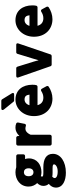

<svg xmlns="http://www.w3.org/2000/svg" viewBox="933 -1717 1026 2932"><g transform="rotate(-90 1446.0 -251.0)"><path d="M193 72C193 60 198 48 213 34C231 37 250 39 273 39H340C397 39 402 48 402 63C402 82 369 117 294 117C217 117 193 92 193 72ZM47 89C47 198 157 242 276 242C441 242 563 162 563 44C563 -61 479 -102 358 -102H271C213 -102 216 -114 216 -122C216 -132 218 -135 222 -140C242 -134 263 -131 282 -131C395 -131 493 -198 493 -323C493 -344 490 -362 483 -381H530C541 -381 555 -391 555 -406V-491C555 -502 545 -516 530 -516H358C337 -523 310 -528 282 -528C169 -528 63 -457 63 -327C63 -272 86 -227 116 -196C94 -174 73 -141 73 -102C73 -68 85 -40 104 -19C69 10 47 46 47 89ZM282 -253C249 -253 221 -275 221 -327C221 -377 248 -399 282 -399C315 -399 342 -377 342 -327C342 -275 314 -253 282 -253Z M689 0C689 11 699 25 714 25H829C840 25 854 15 854 0V-295C881 -358 919 -376 945 -376C964 -376 973 -374 989 -369C1009 -363 1019 -377 1021 -388L1041 -488C1043 -498 1038 -511 1027 -516C1008 -525 987 -528 960 -528C915 -528 872 -506 836 -468L834 -493C833 -505 822 -516 809 -516H714C703 -516 689 -506 689 -491Z M1139 -245C1139 -70 1257 37 1406 37C1474 37 1538 13 1588 -20C1598 -27 1602 -42 1596 -53L1557 -125C1549 -140 1533 -141 1522 -134C1489 -113 1458 -102 1421 -102C1362 -102 1322 -132 1306 -191H1588C1598 -191 1609 -199 1612 -210C1616 -225 1618 -246 1618 -270C1618 -416 1539 -528 1390 -528C1260 -528 1139 -417 1139 -245ZM1305 -314C1320 -365 1355 -389 1393 -389C1438 -389 1461 -367 1467 -314ZM1359 -557C1364 -551 1370 -548 1378 -548H1464C1512 -548 1485 -586 1485 -586L1395 -732C1391 -739 1383 -744 1374 -744H1260C1210 -744 1241 -703 1241 -703Z M1901 8C1904 17 1914 25 1925 25H2058C2067 25 2077 19 2081 8L2248 -483C2260 -519 2225 -516 2225 -516H2114C2104 -516 2093 -509 2090 -498L2012 -243C2005 -220 1999 -199 1992 -174C1985 -197 1979 -220 1973 -243L1894 -498C1891 -508 1882 -516 1871 -516H1754C1715 -516 1730 -483 1730 -483Z M2351 -245C2351 -70 2469 37 2618 37C2686 37 2750 13 2800 -20C2810 -27 2814 -42 2808 -53L2769 -125C2761 -140 2745 -141 2734 -134C2701 -113 2670 -102 2633 -102C2574 -102 2534 -132 2518 -191H2800C2810 -191 2821 -199 2824 -210C2828 -225 2830 -246 2830 -270C2830 -416 2751 -528 2602 -528C2472 -528 2351 -417 2351 -245ZM2517 -314C2532 -365 2567 -389 2605 -389C2650 -389 2673 -367 2679 -314Z"/></g></svg>

Font: Falling Sky
Style: Blk
Weight: 900
Designer: Paul D. Hunt
Foundry: Adobe Systems Incorporated
Version: Version 1.02